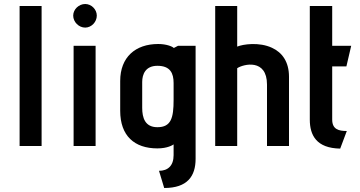

<svg xmlns="http://www.w3.org/2000/svg" viewBox="-20 -730 1799 960"><path d="M188 0V-700H78V0Z M406 -592C437 -592 464 -620 464 -652C464 -683 437 -710 406 -710C374 -710 346 -683 346 -652C346 -620 374 -592 406 -592ZM458 0V-501H348V0Z M801 210C917 210 958 151 958 64V-501H870L849 -490C843 -497 813 -510 771 -510C657 -510 581 -444 581 -325V-176C581 -51 652 12 767 12C818 12 844 -5 848 -8V46C848 99 819 124 775 124ZM848 -231C848 -141 836 -94 767 -94C705 -94 691 -141 691 -191V-320C691 -358 707 -401 767 -401C832 -401 848 -363 848 -315Z M1425 0V-346C1425 -422 1390 -468 1340 -491C1276 -521 1195 -509 1166 -497V-700H1056V0H1166V-389C1198 -410 1315 -438 1315 -307V0Z M1714 -75C1674 -75 1641 -83 1641 -132V-398H1712L1736 -501H1641V-700H1529V-132C1529 -54 1562 11 1681 13Z"/></svg>

Font: Advent Pro
Style: Bold
Weight: 700
Designer: Andreas Kalpakidis
Foundry: Andreas Kalpakidis
Version: Version 2.002 2008